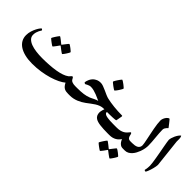

<svg xmlns="http://www.w3.org/2000/svg" viewBox="8 -1442 2425 2425"><g transform="rotate(45 1220.0 -229.5)"><path d="M978.5 0H952.6Q932.1 0 915 -2.7Q897.9 -5.4 882.8 -13.4Q867.7 -21.5 854.5 -36.9Q841.3 -52.2 829.1 -77.1Q800.8 -52.7 753.2 -29.5Q705.6 -6.3 644.5 12Q583.5 30.3 511 41.5Q438.5 52.7 359.9 52.7Q286.6 52.7 229 38.3Q171.4 23.9 132.1 -2.2Q92.8 -28.3 72.3 -65.4Q51.8 -102.5 51.8 -148.4Q51.8 -188 63.2 -224.1Q74.7 -260.3 89.4 -288.1Q104 -315.9 117.2 -332.5Q130.4 -349.1 132.8 -349.1Q133.3 -349.1 136.5 -347.4Q139.6 -345.7 143.1 -343Q146.5 -340.3 148.9 -337.4Q151.4 -334.5 151.4 -332.5Q151.4 -330.1 145.3 -321Q139.2 -312 131.3 -296.9Q123.5 -281.7 117.4 -261Q111.3 -240.2 111.3 -215.3Q111.3 -179.7 135 -155.3Q158.7 -130.9 198.5 -115.7Q238.3 -100.6 291 -93.8Q343.8 -86.9 401.4 -86.9Q467.3 -86.9 528.1 -91.1Q588.9 -95.2 640.6 -104Q692.4 -112.8 732.2 -126.7Q772 -140.6 797.4 -159.7Q803.7 -164.1 809.1 -170.7Q814.5 -177.2 819.1 -182.4Q823.7 -187.5 827.9 -191.4Q832 -195.3 835.9 -195.3Q841.3 -195.3 845.5 -191.4Q849.6 -187.5 852.8 -181.6Q856 -175.8 859.4 -169.2Q862.8 -162.6 867.7 -156.7Q876.5 -146 896.7 -139.2Q917 -132.3 952.6 -132.3H978.5Q989.3 -132.3 995.4 -124.8Q1001.5 -117.2 1004.6 -106.7Q1007.8 -96.2 1008.5 -85.2Q1009.3 -74.2 1009.3 -66.4Q1009.3 -58.6 1008.5 -47.4Q1007.8 -36.1 1004.6 -25.4Q1001.5 -14.6 995.4 -7.3Q989.3 0 978.5 0ZM518.6 -457.5Q522.5 -457.5 536.1 -448.5Q549.8 -439.5 564.5 -428.2Q579.1 -417 590.8 -406.5Q602.5 -396 602.5 -393.1Q602.5 -390.6 598.6 -382.8Q594.7 -375 588.6 -364.7Q582.5 -354.5 575.2 -343.3Q567.9 -332 561 -322.8Q554.2 -313.5 548.8 -307.4Q543.5 -301.3 541.5 -301.3Q539.1 -301.3 526.4 -310.3Q513.7 -319.3 498.5 -330.1L460 -359.9Q456.1 -363.8 451.7 -363.8Q449.7 -363.8 446.8 -357.9L419.9 -320.3Q409.7 -306.2 400.1 -294.9Q390.6 -283.7 387.2 -283.7Q385.7 -283.7 379.2 -287.8Q372.6 -292 362.8 -298.8Q353 -305.7 342.8 -313.2Q332.5 -320.8 323.5 -328.1Q314.5 -335.4 308.6 -340.8Q302.7 -346.2 302.7 -348.1Q302.7 -350.6 306.9 -358.4Q311 -366.2 317.6 -376.7Q324.2 -387.2 331.5 -398.9Q338.9 -410.6 345.9 -419.9Q353 -429.2 358.2 -435.8Q363.3 -442.4 364.7 -442.4Q369.1 -442.4 382.1 -432.9Q395 -423.3 409.2 -412.6Q425.8 -399.9 444.8 -383.8Q448.7 -379.4 451.7 -378.9Q453.6 -378.9 455.3 -380.4Q457 -381.8 460 -386.2Q474.6 -405.8 487.3 -421.4Q497.6 -435.1 506.8 -446.3Q516.1 -457.5 518.6 -457.5Z M1678.7 0H1654.8Q1579.6 0 1522 -7.1Q1464.4 -14.2 1435.1 -34.2Q1397 -60.1 1397 -114.3Q1397 -120.6 1398.4 -129.6Q1399.9 -138.7 1402.3 -148.7Q1404.8 -158.7 1407.7 -168.7Q1410.6 -178.7 1414.1 -186H1402.3Q1372.1 -186 1345.2 -176.3Q1318.4 -166.5 1292.7 -150.6Q1267.1 -134.8 1241.9 -115Q1216.8 -95.2 1190.4 -76.2Q1168.9 -60.5 1145.8 -47.1Q1122.6 -33.7 1096.4 -22.9Q1070.3 -12.2 1041.7 -6.1Q1013.2 0 981.4 0H957.5Q945.3 0 938.2 -7.3Q931.2 -14.6 927.7 -25.4Q924.3 -36.1 923.3 -47.4Q922.4 -58.6 922.4 -66.4Q922.4 -74.2 923.3 -85.2Q924.3 -96.2 927.7 -106.7Q931.2 -117.2 938.2 -124.8Q945.3 -132.3 957.5 -132.3H981.4Q1045.9 -132.3 1093.3 -138.9Q1140.6 -145.5 1178.7 -161.1Q1190.4 -165.5 1203.6 -172.4Q1216.8 -179.2 1230.7 -186Q1244.6 -192.9 1258.3 -198.2Q1272 -203.6 1284.2 -206.1Q1270.5 -211.4 1249 -221.7Q1227.5 -231.9 1201.9 -241.9Q1176.3 -252 1148.2 -259.3Q1120.1 -266.6 1094.2 -266.6Q1080.6 -266.6 1067.4 -262.5Q1054.2 -258.3 1043.7 -252.9Q1033.2 -247.6 1025.6 -243.4Q1018.1 -239.3 1017.6 -239.3Q1016.1 -239.3 1012.7 -240.5Q1009.3 -241.7 1006.1 -243.4Q1002.9 -245.1 1000.2 -246.6Q997.6 -248 997.6 -249.5Q997.6 -262.2 1002 -278.1Q1006.3 -293.9 1014.4 -310.1Q1022.5 -326.2 1034.2 -340.6Q1045.9 -355 1060.1 -364.7Q1076.2 -375.5 1095.5 -383.3Q1114.7 -391.1 1146 -391.1Q1166 -391.1 1192.6 -381.6Q1219.2 -372.1 1247.6 -359.1Q1275.9 -346.2 1304.2 -333.5Q1332.5 -320.8 1355.5 -315.9Q1407.7 -303.7 1479.2 -295.9Q1550.8 -288.1 1627.4 -288.1Q1630.9 -288.1 1632.3 -285.2Q1633.8 -282.2 1633.8 -279.3Q1633.8 -277.8 1631.8 -265.9Q1629.9 -253.9 1627.2 -239.5Q1624.5 -225.1 1622.1 -211.4Q1619.6 -197.8 1618.2 -193.8Q1617.7 -191.9 1601.3 -189.9Q1585 -188 1561.3 -187Q1537.6 -186 1510.5 -185.5Q1483.4 -185.1 1460.9 -185.1Q1460.4 -183.6 1460.4 -181.2V-176.8Q1460.4 -168 1467.5 -160.6Q1474.6 -153.3 1485.4 -148.4Q1499.5 -142.6 1521.5 -138.9Q1543.5 -135.3 1567.4 -134Q1591.3 -132.8 1614.5 -132.6Q1637.7 -132.3 1654.8 -132.3H1678.7Q1690.9 -132.3 1698 -124.8Q1705.1 -117.2 1708.7 -106.7Q1712.4 -96.2 1713.4 -85.2Q1714.4 -74.2 1714.4 -66.4Q1714.4 -58.6 1713.4 -47.4Q1712.4 -36.1 1708.7 -25.4Q1705.1 -14.6 1698 -7.3Q1690.9 0 1678.7 0ZM1400.9 -541Q1400.9 -538.6 1396.7 -530.5Q1392.6 -522.5 1386.2 -511.5Q1379.9 -500.5 1371.8 -488.3Q1363.8 -476.1 1356.2 -466.1Q1348.6 -456.1 1342.3 -449.2Q1335.9 -442.4 1333.5 -442.4Q1331.5 -442.4 1316.9 -451.9Q1302.2 -461.4 1286.1 -473.4Q1270 -485.4 1256.8 -496.6Q1243.7 -507.8 1243.7 -510.7Q1243.7 -513.2 1247.8 -521.7Q1252 -530.3 1258.8 -541.3Q1265.6 -552.2 1273.7 -564.5Q1281.7 -576.7 1289.1 -586.7Q1296.4 -596.7 1302.2 -603.5Q1308.1 -610.4 1310.5 -610.4Q1314.5 -610.4 1329.1 -600.6Q1343.8 -590.8 1359.9 -578.9Q1376 -566.9 1388.4 -555.7Q1400.9 -544.4 1400.9 -541Z M1955.1 0H1930.2Q1912.1 0 1900.1 -4.4Q1888.2 -8.8 1875 -20Q1864.3 -28.8 1854.5 -43.7Q1844.7 -58.6 1838.4 -77.1Q1826.7 -61.5 1813.5 -47.9Q1800.3 -34.2 1782.2 -23.4Q1764.2 -12.7 1741 -6.3Q1717.8 0 1687 0H1663.1Q1650.9 0 1643.8 -4.2Q1636.7 -8.3 1633.3 -17.1Q1629.9 -25.9 1628.9 -38.1Q1627.9 -50.3 1627.9 -66.9Q1627.9 -82.5 1628.9 -94.5Q1629.9 -106.4 1633.3 -114.7Q1636.7 -123 1643.8 -127.7Q1650.9 -132.3 1663.1 -132.3H1687Q1720.7 -132.3 1745.4 -138.4Q1770 -144.5 1787.6 -154.1Q1805.2 -163.6 1816.4 -174.3Q1827.6 -185.1 1835.7 -194.6Q1843.8 -204.1 1848.9 -210.4Q1854 -216.8 1858.9 -216.8Q1862.8 -216.8 1867.4 -210.9Q1872.1 -205.1 1877 -181.2Q1878.9 -172.9 1881.8 -164.1Q1884.8 -155.3 1890.9 -148.2Q1897 -141.1 1906.5 -136.7Q1916 -132.3 1930.2 -132.3H1955.1Q1979 -132.3 1984.9 -115.5Q1990.7 -98.6 1990.7 -66.9Q1990.7 -35.2 1984.9 -17.6Q1979 0 1955.1 0ZM1875.5 51.3Q1879.4 51.3 1893.1 60.3Q1906.7 69.3 1921.4 80.6Q1936 91.8 1947.8 102.3Q1959.5 112.8 1959.5 115.7Q1959.5 118.2 1955.6 126Q1951.7 133.8 1945.6 144Q1939.5 154.3 1932.1 165.5Q1924.8 176.8 1918 186Q1911.1 195.3 1905.8 201.4Q1900.4 207.5 1898.4 207.5Q1896 207.5 1883.3 198.5Q1870.6 189.5 1855.5 178.7L1816.9 148.9Q1813 145 1808.6 145Q1806.6 145 1803.7 150.9L1776.9 188.5Q1766.6 202.6 1757.1 213.9Q1747.6 225.1 1744.1 225.1Q1742.7 225.1 1736.1 220.9Q1729.5 216.8 1719.7 210Q1710 203.1 1699.7 195.6Q1689.5 188 1680.4 180.7Q1671.4 173.3 1665.5 168Q1659.7 162.6 1659.7 160.6Q1659.7 158.2 1663.8 150.4Q1668 142.6 1674.6 132.1Q1681.2 121.6 1688.5 109.9Q1695.8 98.1 1702.9 88.9Q1710 79.6 1715.1 73Q1720.2 66.4 1721.7 66.4Q1726.1 66.4 1739 75.9Q1752 85.4 1766.1 96.2Q1782.7 108.9 1801.8 125Q1805.7 129.4 1808.6 129.9Q1810.5 129.9 1812.3 128.4Q1814 127 1816.9 122.6Q1831.5 103 1844.2 87.4Q1854.5 73.7 1863.8 62.5Q1873 51.3 1875.5 51.3Z M2131.8 -255.4Q2131.8 -247.1 2131.1 -234.1Q2130.4 -221.2 2127.7 -205.6Q2125 -189.9 2120.4 -172.6Q2115.7 -155.3 2109.4 -137.7Q2100.6 -114.3 2087.6 -90.1Q2074.7 -65.9 2056.9 -45.9Q2039.1 -25.9 2015.9 -12.9Q1992.7 0 1963.4 0H1938Q1925.8 0 1918.7 -4.4Q1911.6 -8.8 1908.2 -17.3Q1904.8 -25.9 1903.8 -38.1Q1902.8 -50.3 1902.8 -66.4Q1902.8 -78.6 1903.8 -90.6Q1904.8 -102.5 1908.2 -111.6Q1911.6 -120.6 1918.7 -126.5Q1925.8 -132.3 1938 -132.3H1963.4Q1987.3 -132.3 2008.1 -135.7Q2028.8 -139.2 2043.9 -147.5Q2059.1 -155.8 2067.9 -170.2Q2076.7 -184.6 2076.7 -205.1Q2076.7 -217.3 2072 -243.4Q2067.4 -269.5 2060.3 -303.7Q2053.2 -337.9 2045.2 -377.2Q2037.1 -416.5 2030 -454.3Q2022.9 -492.2 2018.6 -526.4Q2014.2 -560.5 2014.2 -585.4Q2014.2 -602.1 2020.5 -619.4Q2026.9 -636.7 2036.9 -651.4Q2046.9 -666 2058.6 -675Q2070.3 -684.1 2080.1 -684.1Q2080.6 -684.1 2086.4 -677.2Q2092.3 -670.4 2100.6 -660.4Q2108.9 -650.4 2118.2 -638.4Q2127.4 -626.5 2135.5 -616.2Q2143.6 -606 2149.2 -598.4Q2154.8 -590.8 2154.8 -590.3Q2154.8 -588.9 2148.7 -583.7Q2142.6 -578.6 2134.8 -570.1Q2127 -561.5 2120.8 -549.3Q2114.7 -537.1 2114.7 -521.5Q2114.7 -495.6 2117.2 -461.2Q2119.6 -426.8 2123.3 -389.9Q2127 -353 2129.4 -317.6Q2131.8 -282.2 2131.8 -255.4Z M2389.2 -167.5Q2389.2 -154.8 2385.7 -137Q2382.3 -119.1 2377.7 -99.9Q2373 -80.6 2366.9 -62.3Q2360.8 -43.9 2355 -29.1Q2349.1 -14.2 2344 -5.1Q2338.9 3.9 2335.9 3.9Q2330.1 3.9 2322.8 0.7Q2315.4 -2.4 2315.4 -7.8Q2315.4 -9.8 2317.1 -14.6Q2318.8 -19.5 2320.3 -29.1Q2321.8 -38.6 2323.5 -53.5Q2325.2 -68.4 2325.2 -89.4Q2325.2 -107.9 2320.3 -142.3Q2315.4 -176.8 2308.6 -218Q2301.8 -259.3 2293.5 -303.2Q2285.2 -347.2 2278.3 -385.3Q2271.5 -423.3 2266.8 -451.2Q2262.2 -479 2262.2 -487.8Q2262.2 -502.4 2268.3 -523.9Q2274.4 -545.4 2284.4 -566.9Q2294.4 -588.4 2307.6 -607.7Q2320.8 -627 2335 -637.2Q2342.3 -627 2345 -613.3Q2347.7 -599.6 2347.7 -590.3V-542.5Z"/></g></svg>

Font: Accordance
Style: Bold-Italic
Weight: 700
Italic angle: -11°
Version: Version 1.2 (build January 31, 2020) Miklal Software Solutio